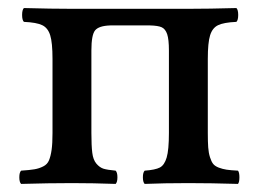

<svg xmlns="http://www.w3.org/2000/svg" viewBox="-20 -453 642 475"><path d="M32.2 2Q27.8 -2.4 27.8 -14.4Q27.8 -26.4 32.2 -30.8Q53.7 -32.2 65.2 -34.2Q76.7 -36.1 86.9 -41.3Q97.2 -46.4 101.3 -56.6Q105.5 -66.9 107.7 -82.5Q109.9 -98.1 109.9 -124V-307.1Q109.9 -347.7 104.2 -365.7Q98.6 -383.8 84.7 -390.6Q70.8 -397.5 39.1 -398.9Q34.7 -403.3 34.7 -416Q34.7 -428.7 39.1 -433.1Q107.4 -431.2 158.2 -431.2H445.8Q496.6 -431.2 564.9 -433.1Q569.3 -428.7 569.3 -416Q569.3 -403.3 564.9 -398.9Q533.2 -397.5 519.3 -390.6Q505.4 -383.8 499.8 -365.7Q494.1 -347.7 494.1 -307.1V-124Q494.1 -102.1 495.1 -88.4Q496.1 -74.7 499.5 -64Q502.9 -53.2 507.3 -47.6Q511.7 -42 521.2 -38.3Q530.8 -34.7 540.8 -33.2Q550.8 -31.7 568.8 -30.8Q572.3 -26.4 572.3 -14.4Q572.3 -2.4 568.8 2Q502.4 0 445.8 0Q385.7 0 337.9 2Q333.5 -2.4 333.5 -14.4Q333.5 -26.4 337.9 -30.8Q364.3 -32.7 375.5 -38.6Q386.7 -44.4 392.3 -63.2Q397.9 -82 397.9 -124V-328.1Q397.9 -355.5 393.6 -368.4Q389.2 -381.3 380.1 -385.5Q371.1 -389.6 351.1 -390.1H252.9Q224.6 -389.2 215.3 -377.9Q206.1 -366.7 206.1 -328.1V-124Q206.1 -92.3 208.3 -75Q210.4 -57.6 218.5 -48.1Q226.6 -38.6 236.1 -35.6Q245.6 -32.7 266.1 -30.8Q270.5 -26.4 270.5 -14.4Q270.5 -2.4 266.1 2Q210.4 0 158.2 0Q100.6 0 32.2 2Z"/></svg>

Font: Common Serif Medium
Style: Regular
Weight: 500
Designer: Philipp H. Poll, Khaled Hosny
Foundry: Stefan Peev, Context Ltd.
Version: Version 1.026